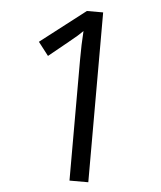

<svg xmlns="http://www.w3.org/2000/svg" viewBox="-52 -759 675 804"><g transform="rotate(5 286.0 -357.0)"><path d="M349.1 0H270V-508.8Q270 -572.3 273.9 -628.9Q263.7 -618.7 251 -607.4Q238.3 -596.2 134.8 -512.2L91.8 -567.9L280.8 -713.9H349.1Z"/></g></svg>

Font: f04114697
Style: Regular
Weight: 400
Foundry: Ascender Corporation
Version: Version 1.10